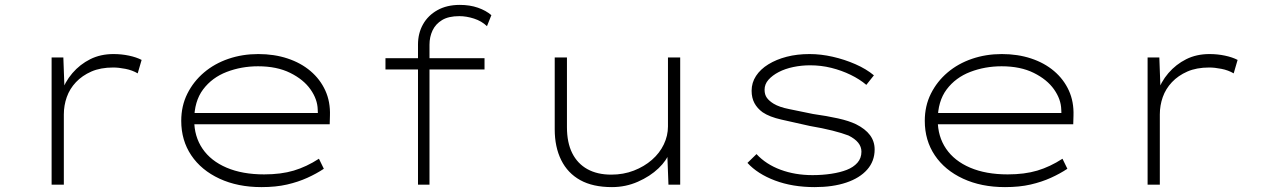

<svg xmlns="http://www.w3.org/2000/svg" viewBox="-20 -755 5168 785"><path d="M191 0V-520H239L244 -383L229 -372Q245 -420 276 -456Q307 -492 349 -513Q391 -534 444 -534Q477 -534 507.5 -527.5Q538 -521 559 -510L543 -455Q521 -468 493 -473.5Q465 -479 443 -479Q391 -479 353.5 -462.5Q316 -446 290.5 -419Q265 -392 253 -358Q241 -324 241 -287V0Z M1049 10Q952 10 877.5 -24.5Q803 -59 762 -120Q721 -181 721 -261Q721 -322 746 -372Q771 -422 814 -458.5Q857 -495 914 -514.5Q971 -534 1036 -534Q1101 -534 1155.5 -516Q1210 -498 1249.5 -464.5Q1289 -431 1310 -385Q1331 -339 1329 -282L1328 -247H763V-293H1301L1280 -283L1279 -307Q1278 -349 1249.5 -389.5Q1221 -430 1166.5 -457Q1112 -484 1035 -484Q967 -484 907 -461Q847 -438 810.5 -389.5Q774 -341 774 -264Q774 -197 808 -147Q842 -97 906.5 -69.5Q971 -42 1060 -42Q1129 -42 1181 -57.5Q1233 -73 1284 -106L1304 -65Q1274 -45 1236.5 -28Q1199 -11 1153.5 -0.5Q1108 10 1049 10Z M1689 0V-573Q1689 -619 1709.5 -655.5Q1730 -692 1768.5 -713.5Q1807 -735 1860 -735Q1901 -735 1934 -723.5Q1967 -712 1989 -693L1971 -648Q1949 -669 1918 -679Q1887 -689 1858 -689Q1814 -689 1787.5 -673Q1761 -657 1748.5 -630.5Q1736 -604 1736 -572V0H1718Q1710 0 1703.5 0Q1697 0 1689 0ZM1556 -471V-517H1961V-471Z M2482 10Q2404 10 2352.5 -18.5Q2301 -47 2274.5 -100.5Q2248 -154 2248 -226V-520H2298V-235Q2298 -172 2319.5 -129Q2341 -86 2381.5 -63.5Q2422 -41 2479 -41Q2529 -41 2571.5 -57.5Q2614 -74 2645.5 -101.5Q2677 -129 2694 -164.5Q2711 -200 2711 -238V-520H2761V0H2713L2708 -132L2717 -133Q2707 -100 2672.5 -67Q2638 -34 2588 -12Q2538 10 2482 10Z M3311 10Q3220 10 3148.5 -17Q3077 -44 3036 -89L3073 -125Q3112 -83 3171.5 -61Q3231 -39 3302 -39Q3342 -39 3378.5 -44.5Q3415 -50 3442 -60.5Q3469 -71 3485.5 -89.5Q3502 -108 3502 -135Q3502 -175 3449 -201Q3423 -211 3383.5 -221Q3344 -231 3291 -240Q3224 -255 3175 -266Q3126 -277 3098 -296Q3076 -312 3064.5 -333.5Q3053 -355 3053 -384Q3053 -417 3071 -444.5Q3089 -472 3121.5 -492Q3154 -512 3196.5 -523Q3239 -534 3290 -534Q3336 -534 3384.5 -523Q3433 -512 3477.5 -492.5Q3522 -473 3553 -447L3522 -408Q3495 -431 3458 -449Q3421 -467 3379 -477.5Q3337 -488 3292 -488Q3257 -488 3223.5 -481Q3190 -474 3164 -460.5Q3138 -447 3122 -429Q3106 -411 3106 -388Q3106 -368 3115.5 -355Q3125 -342 3143 -331Q3166 -317 3206.5 -309Q3247 -301 3304 -289Q3361 -281 3406 -271Q3451 -261 3480 -247Q3518 -228 3537 -202.5Q3556 -177 3556 -144Q3556 -96 3525.5 -61.5Q3495 -27 3440 -8.5Q3385 10 3311 10Z M4089 10Q3992 10 3917.5 -24.5Q3843 -59 3802 -120Q3761 -181 3761 -261Q3761 -322 3786 -372Q3811 -422 3854 -458.5Q3897 -495 3954 -514.5Q4011 -534 4076 -534Q4141 -534 4195.5 -516Q4250 -498 4289.5 -464.5Q4329 -431 4350 -385Q4371 -339 4369 -282L4368 -247H3803V-293H4341L4320 -283L4319 -307Q4318 -349 4289.5 -389.5Q4261 -430 4206.5 -457Q4152 -484 4075 -484Q4007 -484 3947 -461Q3887 -438 3850.5 -389.5Q3814 -341 3814 -264Q3814 -197 3848 -147Q3882 -97 3946.5 -69.5Q4011 -42 4100 -42Q4169 -42 4221 -57.5Q4273 -73 4324 -106L4344 -65Q4314 -45 4276.5 -28Q4239 -11 4193.5 -0.5Q4148 10 4089 10Z M4672 0V-520H4720L4725 -383L4710 -372Q4726 -420 4757 -456Q4788 -492 4830 -513Q4872 -534 4925 -534Q4958 -534 4988.5 -527.5Q5019 -521 5040 -510L5024 -455Q5002 -468 4974 -473.5Q4946 -479 4924 -479Q4872 -479 4834.5 -462.5Q4797 -446 4771.5 -419Q4746 -392 4734 -358Q4722 -324 4722 -287V0Z"/></svg>

Font: Lexend Tera ExtraLight
Style: Regular
Weight: 250
Designer: Bonnie Shaver-Troup, Thomas Jockin
Foundry: Lexend
Version: Version 1.007